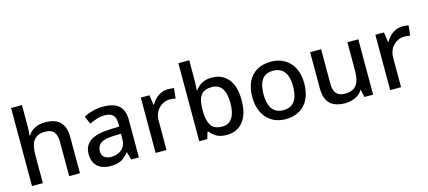

<svg xmlns="http://www.w3.org/2000/svg" viewBox="-57 -1278 4028 1806"><g transform="rotate(-15 1956.5 -375.0)"><path d="M189 -557Q189 -532 187 -507Q185 -482 183 -466H190Q207 -494 232.5 -512Q258 -530 289.5 -539Q321 -548 354 -548Q418 -548 461.5 -527.5Q505 -507 527.5 -463.5Q550 -420 550 -351V0H445V-336Q445 -399 418.5 -430.5Q392 -462 334 -462Q279 -462 247.5 -440Q216 -418 202.5 -375.5Q189 -333 189 -271V0H83V-760H189Z M922 -549Q1024 -549 1074 -504.5Q1124 -460 1124 -365V0H1049L1028 -75H1024Q1001 -46 976.5 -27Q952 -8 920.5 1Q889 10 844 10Q796 10 757.5 -7.5Q719 -25 697 -61.5Q675 -98 675 -153Q675 -235 737.5 -278Q800 -321 928 -325L1020 -328V-358Q1020 -418 993 -442Q966 -466 917 -466Q875 -466 837 -454Q799 -442 765 -425L731 -502Q769 -522 818.5 -535.5Q868 -549 922 -549ZM947 -257Q855 -253 819.5 -226.5Q784 -200 784 -152Q784 -110 809.5 -91Q835 -72 874 -72Q937 -72 978 -107Q1019 -142 1019 -212V-259Z M1553 -549Q1567 -549 1584 -547.5Q1601 -546 1612 -544L1601 -445Q1590 -448 1575 -450Q1560 -452 1547 -452Q1517 -452 1489.5 -440.5Q1462 -429 1440 -407.5Q1418 -386 1405.5 -355Q1393 -324 1393 -284V0H1287V-539H1371L1385 -443H1389Q1406 -472 1430 -496Q1454 -520 1485 -534.5Q1516 -549 1553 -549Z M1818 -577Q1818 -544 1816.5 -514.5Q1815 -485 1813 -468H1818Q1841 -502 1880 -525Q1919 -548 1981 -548Q2078 -548 2137.5 -478Q2197 -408 2197 -270Q2197 -177 2170 -115Q2143 -53 2094 -21.5Q2045 10 1980 10Q1917 10 1879 -12.5Q1841 -35 1818 -66H1810L1790 0H1712V-760H1818ZM1956 -462Q1904 -462 1874 -442Q1844 -422 1831 -381Q1818 -340 1818 -277V-269Q1818 -176 1848 -126.5Q1878 -77 1958 -77Q2022 -77 2055 -127Q2088 -177 2088 -271Q2088 -366 2055 -414Q2022 -462 1956 -462Z M2807 -270Q2807 -203 2789 -151Q2771 -99 2738 -63Q2705 -27 2658 -8.5Q2611 10 2552 10Q2498 10 2452 -8.5Q2406 -27 2372.5 -63Q2339 -99 2320 -151Q2301 -203 2301 -271Q2301 -360 2331.5 -422Q2362 -484 2419.5 -516.5Q2477 -549 2555 -549Q2629 -549 2685.5 -516.5Q2742 -484 2774.5 -422Q2807 -360 2807 -270ZM2410 -270Q2410 -210 2425 -166.5Q2440 -123 2472 -100Q2504 -77 2554 -77Q2604 -77 2636 -100Q2668 -123 2683 -166.5Q2698 -210 2698 -270Q2698 -332 2682.5 -374Q2667 -416 2635.5 -438.5Q2604 -461 2553 -461Q2478 -461 2444 -411Q2410 -361 2410 -270Z M3405 -539V0H3320L3305 -71H3300Q3283 -43 3256 -25Q3229 -7 3197 1.5Q3165 10 3131 10Q3068 10 3024.5 -10.5Q2981 -31 2958.5 -74.5Q2936 -118 2936 -186V-539H3043V-202Q3043 -139 3069.5 -108Q3096 -77 3152 -77Q3208 -77 3240 -99Q3272 -121 3285.5 -163.5Q3299 -206 3299 -266V-539Z M3837 -549Q3851 -549 3868 -547.5Q3885 -546 3896 -544L3885 -445Q3874 -448 3859 -450Q3844 -452 3831 -452Q3801 -452 3773.5 -440.5Q3746 -429 3724 -407.5Q3702 -386 3689.5 -355Q3677 -324 3677 -284V0H3571V-539H3655L3669 -443H3673Q3690 -472 3714 -496Q3738 -520 3769 -534.5Q3800 -549 3837 -549Z"/></g></svg>

Font: Noto Sans Hebrew Medium
Style: Regular
Weight: 500
Designer: Monotype Design Team
Foundry: Monotype Imaging Inc.
Version: Version 2.003